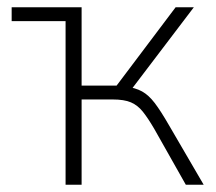

<svg xmlns="http://www.w3.org/2000/svg" viewBox="-20 -507 594 527"><path d="M160 0V-449H12V-487H204V-272H300L462 -487H512L338 -258L323 -270Q352 -266 370 -256Q388 -246 404.5 -224.5Q421 -203 444 -163L539 0H490L403 -154Q386 -183 372 -200.5Q358 -218 339.5 -226Q321 -234 289 -234H204V0Z"/></svg>

Font: Nunito Sans 10pt SemiCondensed ExtraLight
Style: Regular
Weight: 250
Width: 4
Designer: Vernon Adams
Foundry: Vernon Adams
Version: Version 3.101;gftools[0.9.27]